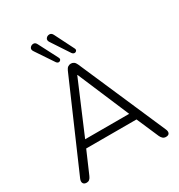

<svg xmlns="http://www.w3.org/2000/svg" viewBox="-216 -1089 1157 1239"><g transform="rotate(-30 362.0 -469.0)"><path d="M400 -768 313 -900Q301 -918 310 -930.5Q319 -943 335.5 -943.5Q352 -944 361 -925L432 -784Q438 -773 432.5 -765.5Q427 -758 417.5 -758Q408 -758 400 -768ZM283 -767 194 -900Q182 -917 190.5 -929.5Q199 -942 215 -943Q231 -944 240 -925L313 -784Q319 -773 314 -765.5Q309 -758 300 -757.5Q291 -757 283 -767ZM68 6Q48 6 41.5 -6.5Q35 -19 43 -38L323 -682Q330 -698 340 -704.5Q350 -711 362 -711Q373 -711 383 -704.5Q393 -698 400 -682L680 -38Q689 -19 683.5 -6.5Q678 6 658 6Q644 6 635 -2Q626 -10 620 -23L549 -187H174L103 -23Q91 6 68 6ZM361 -626 198 -242H526L363 -626Z"/></g></svg>

Font: Chiron GoRound TC L
Style: Regular
Weight: 300
Designer: Ryoko NISHIZUKA 西塚涼子 (kana, bopomofo & ideographs); Paul D. Hunt (Latin, Greek & Cyrillic); Sandoll Communications 산돌커뮤니
Foundry: Adobe
Version: Version 1.000;hotconv 1.1.1;makeotfexe 2.6.0